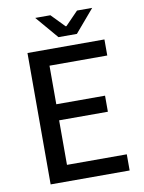

<svg xmlns="http://www.w3.org/2000/svg" viewBox="-90 -881 706 943"><g transform="rotate(-10 263.0 -409.0)"><path d="M468.8 -655.3V-575.2H180.7V-382.8H423.8V-302.7H180.7V-80.6H479V0H85V-655.3ZM340.3 -705.6H248.5L152.3 -818.4H228L292.5 -752H296.4L360.8 -818.4H436.5Z"/></g></svg>

Font: Varta SemiBold
Style: Regular
Weight: 600
Designer: Joana Correia, Viktoriya Grabowska, Eben Sorkin
Foundry: Sorkin Type
Version: Version 1.003; ttfautohint (v1.3) -l 8 -r 24 -G 200 -x 12 -H